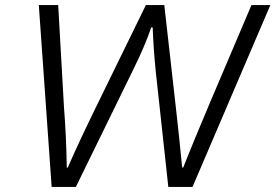

<svg xmlns="http://www.w3.org/2000/svg" viewBox="-20 -742 1093 762"><path d="M134 -722H211L234 -315Q243 -203 245 -77H249Q292 -176 360 -315L559 -722H632L678 -315Q691 -201 703 -77H707Q745 -173 805 -315L978 -722H1053L744 0H648L598 -460Q589 -549 586 -633H580Q557 -563 506 -460L281 0H185Z"/></svg>

Font: Nebula Sans Book
Style: Regular
Weight: 400
Italic angle: -9°
Designer: Paul D. Hunt for Adobe (as Source Sans)
Foundry: Nebula Entertainment & Broadcasting LLC
Version: Version 1.010